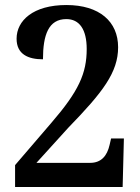

<svg xmlns="http://www.w3.org/2000/svg" viewBox="-20 -744 559 764"><path d="M40 0H468L473 -193H422L416 -167C406 -123 382 -96 339 -96H125L252 -236C389 -377 450 -456 450 -556C450 -658 376 -724 244 -724C112 -724 46 -662 46 -590C46 -528 92 -508 151 -508C151 -605 173 -668 244 -668C296 -668 325 -627 325 -549C325 -452 293 -381 185 -256L40 -87Z"/></svg>

Font: Noto Serif Armenian SemiCondensed SemiBold
Style: Regular
Weight: 600
Width: 4
Designer: Monotype Design Team
Foundry: Monotype Imaging Inc.
Version: Version 2.008